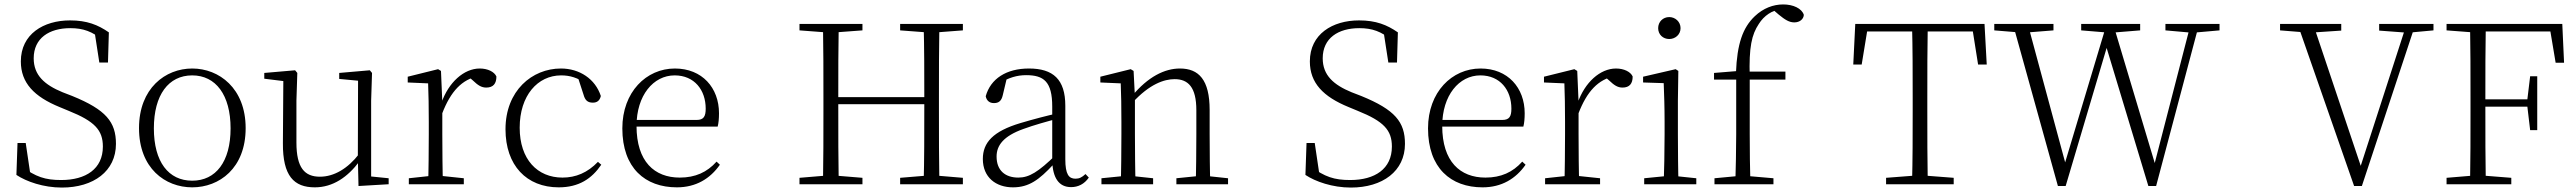

<svg xmlns="http://www.w3.org/2000/svg" viewBox="-20 -831 11621 866"><path d="M259 15C402 15 503 -59 503 -182C503 -281 458 -336 306 -398L262 -415C182 -448 132 -491 132 -568C132 -659 202 -704 297 -704C356 -704 396 -689 445 -649L444 -678L405 -698L428 -549H467L471 -685C422 -719 372 -739 296 -739C176 -739 74 -677 74 -554C74 -457 134 -395 249 -348L290 -331C407 -284 444 -244 444 -170C444 -69 367 -19 256 -19C184 -19 141 -33 77 -81L80 -51L119 -31L96 -186H59L54 -42C99 -12 176 15 259 15Z M847 14C969 14 1088 -72 1088 -253C1088 -433 968 -522 847 -522C726 -522 607 -433 607 -253C607 -72 725 14 847 14ZM847 -16C740 -16 674 -101 674 -252C674 -403 740 -491 847 -491C953 -491 1020 -403 1020 -252C1020 -101 953 -16 847 -16Z M1400 14C1482 14 1549 -33 1601 -103H1619L1600 -137C1549 -71 1487 -34 1423 -34C1354 -34 1317 -74 1317 -188V-377L1321 -502L1311 -514L1172 -502V-476L1277 -463L1258 -478L1256 -185C1255 -37 1306 14 1400 14ZM1597 8 1733 0V-27L1654 -35V-377L1658 -502L1648 -514L1510 -502V-475L1595 -467L1594 -117V-116Z M1824 0H2072V-27L1958 -39H1935L1824 -27ZM1911 0H1978C1976 -48 1975 -159 1975 -226V-371L1969 -511L1956 -519L1819 -485V-459L1911 -455C1913 -405 1914 -350 1914 -281V-226C1914 -159 1913 -48 1911 0ZM1974 -318C2013 -420 2064 -473 2139 -488H2090L2113 -468C2135 -447 2151 -436 2173 -436C2205 -436 2219 -454 2219 -486C2210 -507 2180 -522 2144 -522C2072 -522 2003 -459 1971 -367H1957Z M2500 14C2591 14 2649 -25 2692 -88L2677 -101C2630 -52 2577 -30 2517 -30C2404 -30 2324 -112 2324 -255C2324 -400 2405 -491 2511 -491C2550 -491 2585 -481 2627 -452L2584 -490L2612 -404C2619 -379 2630 -368 2654 -368C2673 -368 2685 -377 2690 -398C2665 -475 2594 -522 2510 -522C2380 -522 2260 -422 2260 -248C2260 -85 2355 14 2500 14Z M3033 14C3119 14 3183 -25 3227 -88L3212 -102C3169 -54 3116 -30 3046 -30C2932 -30 2851 -102 2851 -263C2851 -401 2927 -491 3023 -491C3112 -491 3163 -425 3163 -341C3163 -306 3154 -290 3122 -290H2817V-260H3217C3221 -275 3223 -296 3223 -320C3223 -435 3147 -522 3024 -522C2895 -522 2787 -416 2787 -252C2787 -73 2890 14 3033 14Z M3586 0H3870V-29L3736 -40H3718L3586 -29ZM3692 0H3763C3761 -110 3761 -221 3761 -368V-390C3761 -502 3761 -614 3763 -723H3692C3694 -613 3694 -502 3694 -390V-333C3694 -221 3694 -110 3692 0ZM3728 -361H4183V-393H3728ZM4040 0H4323V-29L4192 -40H4173L4040 -29ZM4146 0H4217C4215 -110 4215 -221 4215 -333V-390C4215 -502 4215 -614 4217 -723H4146C4149 -613 4149 -502 4149 -390V-368C4149 -221 4149 -110 4146 0ZM3586 -694 3718 -684H3736L3870 -694V-723H3586ZM4040 -694 4173 -684H4192L4323 -694V-723H4040Z M4549 14C4621 14 4667 -20 4731 -89H4750L4744 -134C4663 -55 4622 -30 4573 -30C4514 -30 4475 -62 4475 -125C4475 -175 4506 -217 4595 -249C4644 -267 4702 -283 4755 -297V-321C4701 -309 4640 -293 4583 -276C4459 -239 4413 -188 4413 -114C4413 -31 4472 14 4549 14ZM4811 13C4843 13 4871 -1 4891 -30L4876 -46C4860 -31 4848 -25 4831 -25C4801 -25 4785 -44 4785 -113V-354C4785 -473 4730 -522 4621 -522C4519 -522 4448 -476 4426 -397C4430 -377 4443 -366 4463 -366C4484 -366 4497 -375 4503 -402L4522 -482L4486 -454C4529 -481 4568 -492 4608 -492C4688 -492 4726 -463 4726 -350V-102C4729 -30 4755 13 4811 13Z M4948 0H5181V-27L5078 -38H5058L4948 -27ZM5035 0H5102C5100 -48 5099 -159 5099 -226V-393L5093 -511L5080 -519L4943 -485V-459L5035 -455C5037 -405 5038 -350 5038 -281V-226C5038 -159 5037 -48 5035 0ZM5286 0H5519V-27L5416 -38H5395L5286 -27ZM5373 0H5439C5437 -48 5436 -157 5436 -226V-335C5436 -471 5387 -522 5302 -522C5233 -522 5158 -485 5086 -398H5078L5088 -368C5165 -452 5231 -474 5278 -474C5339 -474 5376 -438 5376 -334V-226C5376 -157 5375 -48 5373 0Z M6073 15C6216 15 6317 -59 6317 -182C6317 -281 6272 -336 6120 -398L6076 -415C5996 -448 5946 -491 5946 -568C5946 -659 6016 -704 6111 -704C6170 -704 6210 -689 6259 -649L6258 -678L6219 -698L6242 -549H6281L6285 -685C6236 -719 6186 -739 6110 -739C5990 -739 5888 -677 5888 -554C5888 -457 5948 -395 6063 -348L6104 -331C6221 -284 6258 -244 6258 -170C6258 -69 6181 -19 6070 -19C5998 -19 5955 -33 5891 -81L5894 -51L5933 -31L5910 -186H5873L5868 -42C5913 -12 5990 15 6073 15Z M6667 14C6753 14 6817 -25 6861 -88L6846 -102C6803 -54 6750 -30 6680 -30C6566 -30 6485 -102 6485 -263C6485 -401 6561 -491 6657 -491C6746 -491 6797 -425 6797 -341C6797 -306 6788 -290 6756 -290H6451V-260H6851C6855 -275 6857 -296 6857 -320C6857 -435 6781 -522 6658 -522C6529 -522 6421 -416 6421 -252C6421 -73 6524 14 6667 14Z M6949 0H7197V-27L7083 -39H7060L6949 -27ZM7036 0H7103C7101 -48 7100 -159 7100 -226V-371L7094 -511L7081 -519L6944 -485V-459L7036 -455C7038 -405 7039 -350 7039 -281V-226C7039 -159 7038 -48 7036 0ZM7099 -318C7138 -420 7189 -473 7264 -488H7215L7238 -468C7260 -447 7276 -436 7298 -436C7330 -436 7344 -454 7344 -486C7335 -507 7305 -522 7269 -522C7197 -522 7128 -459 7096 -367H7082Z M7396 0H7631V-27L7526 -38H7507L7396 -27ZM7484 0H7551C7549 -48 7548 -159 7548 -226V-377L7550 -511L7538 -519L7391 -485V-459L7484 -456C7486 -405 7488 -349 7488 -281V-226C7488 -159 7486 -48 7484 0ZM7509 -655C7536 -655 7560 -675 7560 -704C7560 -733 7536 -754 7509 -754C7481 -754 7459 -733 7459 -704C7459 -675 7481 -655 7509 -655Z M7713 0H7979V-27L7852 -38H7830L7713 -27ZM7807 0H7875C7873 -75 7872 -151 7872 -226V-485C7868 -619 7881 -675 7913 -723C7936 -760 7974 -786 8014 -789V-798H7975V-789L8003 -765C8031 -742 8050 -730 8073 -730C8098 -730 8115 -745 8116 -764C8107 -793 8068 -811 8023 -811C7978 -811 7933 -794 7895 -758C7840 -706 7815 -632 7810 -504V-500L7834 -512L7711 -502V-472H7811V-226C7811 -151 7809 -75 7807 0ZM7842 -472H8033V-508H7842Z M8487 0H8792V-29L8649 -40H8630L8487 -29ZM8604 0H8675C8673 -110 8673 -221 8673 -333V-390C8673 -502 8673 -614 8675 -723H8604C8607 -613 8607 -502 8607 -390V-333C8607 -221 8607 -110 8604 0ZM8339 -540H8377L8407 -723L8375 -689H8904L8873 -723L8902 -540H8941L8931 -723H8348Z M9262 8H9297L9486 -629L9491 -644H9473L9670 8H9705L9899 -723H9861L9695 -81L9691 -65H9708L9511 -723H9482L9290 -83L9285 -68H9303L9126 -723H9059ZM8975 -694 9097 -684H9117L9242 -694V-723H8975ZM9367 -694 9488 -684H9510L9633 -694V-723H9367ZM9747 -694 9860 -684H9878L9991 -694V-723H9747Z M10598 8H10633L10875 -723H10835L10623 -68L10619 -53H10638L10413 -723H10343ZM10264 -694 10389 -684H10406L10540 -693V-723H10264ZM10711 -693 10831 -684H10848L10956 -694V-723H10711Z M11015 0H11307V-29L11168 -40H11147L11015 -29ZM11121 0H11192C11190 -110 11190 -221 11190 -357V-377C11190 -502 11190 -614 11192 -723H11121C11123 -613 11123 -502 11123 -390V-333C11123 -221 11123 -110 11121 0ZM11157 -350H11399V-383H11157ZM11392 -244H11424V-487H11392L11379 -379V-354ZM11015 -694 11147 -684H11157V-723H11015ZM11507 -548H11545L11537 -723H11157V-689H11514L11479 -715Z"/></svg>

Font: Source Han Serif TW VF
Style: Regular
Weight: 250
Designer: Ryoko NISHIZUKA 西塚涼子 (kana & ideographs); Frank Grießhammer (Latin, Greek & Cyrillic); Wenlong ZHANG 张文龙 (bopomofo); San
Foundry: Adobe
Version: Version 2.002;hotconv 1.1.0;makeotfexe 2.6.0